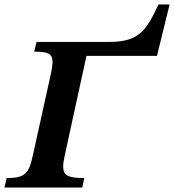

<svg xmlns="http://www.w3.org/2000/svg" viewBox="-47 -846 785 866"><path d="M324 0 333 -43C262 -43 238 -54 238 -94C238 -107 240 -122 244 -140L343 -594H661L718 -826H668C615 -715 585 -657 448 -657H118L107 -613C169 -613 190 -604 190 -567C190 -555 188 -539 184 -520L100 -140C83 -63 65 -43 -17 -43L-27 0Z"/></svg>

Font: STIX Two Text
Style: Bold Italic
Weight: 700
Italic angle: -12°
Designer: Ross Mills, John Hudson & Paul Hanslow, Tiro Typeworks Ltd; with prior portions MicroPress Inc. and Coen Hoffman, Elsevi
Foundry: Tiro Typeworks Ltd
Version: Version 2.13 b171